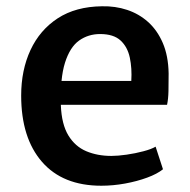

<svg xmlns="http://www.w3.org/2000/svg" viewBox="-20 -584 605 612"><path d="M303 8Q180 8 113.8 -68.2Q47.5 -144.5 47.5 -279.5Q47.5 -360.5 77.2 -424.5Q107 -488.5 164.2 -525.8Q221.5 -563 305 -564Q347.5 -565 385.2 -552.5Q423 -540 452.2 -513.8Q481.5 -487.5 499 -446.8Q516.5 -406 517.5 -350Q517.5 -319 517 -293.8Q516.5 -268.5 512.5 -250H119.5L129.5 -326H398.5Q401 -366 393.8 -400.2Q386.5 -434.5 364.2 -455Q342 -475.5 299 -475.5Q261.5 -475.5 232.2 -454.8Q203 -434 187.2 -384.2Q171.5 -334.5 174 -247.5Q176.5 -187.5 198 -152.2Q219.5 -117 255 -102Q290.5 -87 335 -87Q355.5 -87 383.5 -91Q411.5 -95 437 -101.8Q462.5 -108.5 476 -116.5L499.5 -44.5Q481 -29.5 449 -17.8Q417 -6 378.8 1Q340.5 8 303 8Z"/></svg>

Font: Merriweather Sans Medium
Style: Regular
Weight: 500
Designer: Eben Sorkin
Foundry: Eben Sorkin
Version: Version 2.001